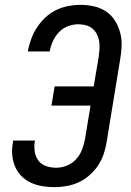

<svg xmlns="http://www.w3.org/2000/svg" viewBox="-20 -763 540 791"><path d="M204 8Q179 8 154.5 4Q130 0 108 -10Q86 -20 69 -37Q52 -54 42.5 -76Q33 -98 30.5 -123Q28 -148 33 -174L34 -184H124L123 -178Q120 -157 123.5 -136.5Q127 -116 139 -100.5Q151 -85 170.5 -78.5Q190 -72 212 -72Q233 -72 255 -80.5Q277 -89 293 -106.5Q309 -124 317.5 -145.5Q326 -167 330 -189L353 -328H192L205 -407H366L387 -531Q389 -547 390 -563Q391 -579 388.5 -594Q386 -609 379 -622.5Q372 -636 360.5 -645.5Q349 -655 334 -659Q319 -663 303 -663Q282 -663 261 -655.5Q240 -648 224 -631.5Q208 -615 198.5 -594.5Q189 -574 185 -553V-551H95V-554Q100 -579 109 -603.5Q118 -628 132.5 -650Q147 -672 167 -691Q187 -710 211 -721.5Q235 -733 260.5 -738Q286 -743 311 -743Q339 -743 366.5 -737Q394 -731 416 -716.5Q438 -702 452.5 -679.5Q467 -657 474.5 -630.5Q482 -604 481 -575.5Q480 -547 475 -518L419 -176Q415 -151 406.5 -126.5Q398 -102 383 -80Q368 -58 348 -40.5Q328 -23 304 -12Q280 -1 254.5 3.5Q229 8 204 8Z"/></svg>

Font: Iosevka Medium
Style: Italic
Weight: 500
Italic angle: -9°
Monospace: yes
Designer: Belleve Invis
Foundry: Belleve Invis
Version: Version 32.5.0; ttfautohint (v1.8.4)